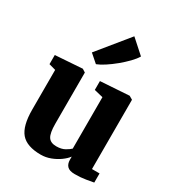

<svg xmlns="http://www.w3.org/2000/svg" viewBox="-210 -1023 1070 1164"><g transform="rotate(30 324.5 -441.0)"><path d="M490 10Q453.5 10 437.8 -6Q422 -22 422 -51V-73Q407 -52.5 380.2 -33.2Q353.5 -14 320.5 -1.5Q287.5 11 253 11Q155 11 113.5 -37.5Q72 -86 72 -200V-478L25 -491V-555L213 -568H214L236 -554V-196Q236 -131 252.2 -105.5Q268.5 -80 309 -80Q345 -80 368.5 -93.5Q392 -107 403 -118V-478L341 -493V-555L539 -568H542L566 -554V-69H619V-5Q600.5 -1.5 566.8 4.2Q533 10 490 10ZM270 -632H268L212 -681L386 -894.5L482 -808.5Q469 -786 443 -759.2Q417 -732.5 385.5 -706.5Q354 -680.5 323.2 -660.5Q292.5 -640.5 270 -632Z"/></g></svg>

Font: Merriweather Black
Style: Regular
Weight: 900
Designer: Eben Sorkin
Foundry: Eben Sorkin
Version: Version 2.200;gftools[0.9.31]